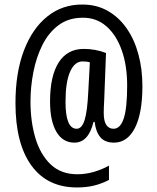

<svg xmlns="http://www.w3.org/2000/svg" viewBox="-20 -740 691 844"><path d="M606 -362Q606 -242 573 -177.5Q540 -113 481 -113Q441 -113 421 -137Q401 -161 396 -204H391Q369 -113 307 -113Q256 -113 228 -160.5Q200 -208 200 -294Q200 -406 238 -465.5Q276 -525 348 -525Q400 -525 446 -507L438 -299Q437 -284 436.5 -268.5Q436 -253 436 -244Q436 -207 447.5 -190.5Q459 -174 479 -174Q509 -174 524 -219.5Q539 -265 539 -364Q539 -452 515 -519.5Q491 -587 447 -625Q403 -663 343 -662Q281 -662 237 -629Q193 -596 166 -541.5Q139 -487 126.5 -422Q114 -357 114 -294Q114 -206 135.5 -133.5Q157 -61 202.5 -17.5Q248 26 320 26Q358 26 394.5 15Q431 4 459 -12V51Q428 67 394.5 75.5Q361 84 318 84Q188 84 118 -12.5Q48 -109 48 -287Q48 -420 85 -517.5Q122 -615 188.5 -668Q255 -721 343 -720Q405 -720 454 -692Q503 -664 537 -615Q571 -566 588.5 -501Q606 -436 606 -362ZM268 -292Q268 -174 317 -174Q340 -174 352 -212.5Q364 -251 368 -336L375 -466Q363 -470 343 -470Q308 -470 288 -424.5Q268 -379 268 -292Z"/></svg>

Font: Noto Sans Myanmar ExtraCondensed
Style: Regular
Weight: 400
Width: 2
Designer: Monotype Design Team
Foundry: Monotype Imaging Inc.
Version: Version 2.107; ttfautohint (v1.8.4.7-5d5b)